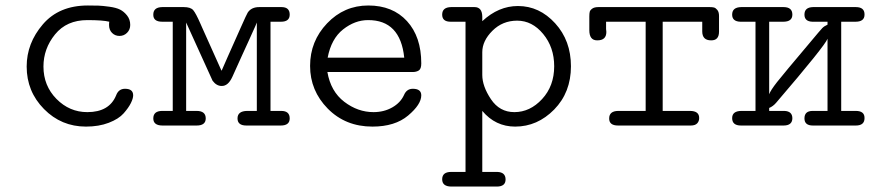

<svg xmlns="http://www.w3.org/2000/svg" viewBox="-20 -457 3189 699"><path d="M77.1 -214.8Q77.1 -299.8 136 -368.4Q194.8 -437 299.8 -437Q323.7 -437 338.4 -436.5Q353 -436 377.9 -432.6Q402.8 -429.2 417 -422.1Q431.2 -415 442.6 -400.6Q454.1 -386.2 454.1 -366.2Q454.1 -349.1 442.6 -337.6Q431.2 -326.2 415 -326.2Q398.9 -326.2 387.9 -337.2Q377 -348.1 377 -366.2Q377 -374 377.9 -377.9Q355 -383.8 297.9 -383.8Q222.7 -383.8 180.4 -331.8Q138.2 -279.8 138.2 -214.8Q138.2 -145 185.5 -96.9Q232.9 -48.8 297.9 -48.8Q377.9 -48.8 402.8 -109.9Q411.6 -133.8 435.1 -133.8Q464.8 -133.8 464.8 -109.9Q464.8 -98.6 456.5 -81.8Q448.2 -64.9 430.2 -44.4Q412.1 -23.9 376 -10Q339.8 3.9 293 3.9Q203.1 3.9 140.1 -60.1Q77.1 -124 77.1 -214.8Z M538.1 -25.9Q538.1 -52.7 569.8 -53.2Q569.8 -53.2 608.9 -53.2V-377.9H570.8Q537.6 -377.9 538.1 -403.8Q538.1 -430.7 570.8 -431.2H648.9Q673.8 -431.2 683.3 -420.2Q692.9 -409.2 710 -370.1Q713.9 -362.3 715.8 -356.9L786.1 -200.2H787.1Q787.1 -201.2 809.6 -251.5Q832 -301.8 855.5 -354.5Q878.9 -407.2 881.8 -411.1Q895 -431.2 923.8 -431.2H1004.9Q1034.7 -431.2 1034.7 -403.8Q1034.7 -377.9 1002.9 -377.9H964.8V-53.2H1003.9Q1034.7 -53.2 1034.7 -25.9Q1034.7 0 1002 0H877Q844.7 0 844.7 -25.9Q844.7 -52.7 879.9 -53.2H915V-375Q913.1 -369.1 909.9 -362.5Q906.7 -356 900.4 -341.6Q894 -327.1 886 -309.6Q877.9 -292 861.3 -255.6Q844.7 -219.2 825.7 -176.8Q810.5 -143.6 787.1 -144Q768.1 -144 753.9 -163.1Q752 -166 657.7 -375V-53.2H695.8Q729 -53.2 729 -25.9Q729 0 695.8 0H571.8Q538.1 0 538.1 -25.9Z M1320.8 -437Q1409.7 -437 1461.7 -380.1Q1513.7 -323.2 1513.7 -226.1Q1513.7 -206.1 1504.6 -200.4Q1495.6 -194.8 1482.9 -194.8H1171.9Q1184.1 -124 1233.4 -86.4Q1282.7 -48.8 1339.8 -48.8Q1377.9 -48.8 1408 -65.9Q1438 -83 1450.7 -110.8Q1460.4 -133.8 1482.9 -133.8Q1513.7 -133.8 1513.7 -109.9Q1513.7 -76.7 1465.8 -36.4Q1418 3.9 1335.9 3.9Q1237.8 3.9 1173.3 -61.5Q1108.9 -127 1108.9 -217Q1108.9 -307.1 1170.9 -372.1Q1232.9 -437 1320.8 -437ZM1172.9 -247.1H1451.7Q1437.5 -384.3 1319.8 -383.8Q1272 -383.8 1229 -349.9Q1186 -315.9 1172.9 -247.1Z M1589.8 195.8Q1589.8 168.9 1622.6 168.9H1674.8V-377.9H1620.6Q1589.8 -377.9 1589.8 -403.8Q1589.8 -430.7 1622.6 -431.2H1707.5Q1735.4 -431.2 1735.8 -396V-379.9Q1794.9 -435.1 1865.7 -435.1Q1943.8 -435.1 2001.2 -372.1Q2058.6 -309.1 2058.6 -215.8Q2058.6 -120.6 1997.6 -58.3Q1936.5 3.9 1855.5 3.9Q1783.7 3.9 1735.8 -53.2V168.9H1790.5Q1820.3 169.9 1820.6 196Q1820.8 222.2 1788.6 222.2H1622.6Q1589.8 221.7 1589.8 195.8ZM1735.8 -184.1Q1735.8 -143.1 1767.3 -95.9Q1798.8 -48.8 1852.5 -48.8Q1909.7 -48.8 1953.6 -96.4Q1997.6 -144 1997.6 -215.8Q1997.6 -284.7 1957.5 -333.3Q1917.5 -381.8 1862.8 -381.8Q1809.6 -381.8 1772.7 -345Q1735.8 -308.1 1735.8 -267.1Z M2125.5 -347.2V-397Q2125.5 -408.2 2127 -414.1Q2128.4 -419.9 2136 -425.5Q2143.6 -431.2 2158.7 -431.2H2563.5Q2573.2 -431.2 2579.3 -429.7Q2585.4 -428.2 2591.6 -420.7Q2597.7 -413.1 2597.7 -398.9V-341.8Q2597.7 -309.6 2568.8 -310.1Q2536.6 -310.1 2536.6 -342.8V-377.9H2392.6V-53.2H2491.7Q2525.9 -53.2 2525.4 -26.9Q2525.4 -15.6 2518.1 -7.8Q2510.7 0 2494.6 0H2230.5Q2197.3 0 2197.8 -25.9Q2197.8 -52.7 2230.5 -53.2H2330.6V-377.9H2186.5V-351.1Q2186.5 -350.1 2187 -346.4Q2187.5 -342.8 2187.5 -340.8Q2187.5 -310.1 2154.8 -310.1H2153.8Q2125.5 -310.1 2125.5 -347.2Z M2645.5 -26.9Q2645.5 -52.7 2678.7 -53.2H2730.5V-377.9H2675.3Q2645.5 -378.9 2645.5 -403.8Q2645.5 -430.7 2678.7 -431.2H2832.5Q2864.7 -431.2 2864.7 -403.8Q2864.7 -377.9 2831.5 -377.9Q2831.5 -377.9 2780.3 -377.9V-113.8Q2785.2 -127.9 2808.8 -158Q2832.5 -188 2927.7 -300.8Q2966.8 -347.7 2973.6 -354.7Q2980.5 -361.8 2992.7 -367.2V-377.9H2937.5Q2908.7 -378.9 2908.7 -403.8Q2908.7 -430.7 2940.4 -431.2H3095.7Q3127.9 -431.2 3127.4 -403.8Q3127.4 -377.9 3094.7 -377.9H3042.5V-53.2H3095.7Q3127.9 -53.2 3127.4 -26.9Q3127.4 0 3095.7 0H2939.5Q2908.7 0 2908.7 -25.9Q2908.7 -52.7 2937.5 -53.2H2992.7V-315.9Q2983.9 -291 2805.7 -83Q2794.4 -69.8 2780.3 -64V-53.2H2835.4Q2864.3 -52.2 2864.7 -26.9Q2864.7 0 2832.5 0H2677.7Q2645.5 0 2645.5 -26.9Z"/></svg>

Font: CMU Typewriter Text
Style: Light
Weight: 200
Version: Version 0.7.0